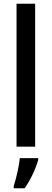

<svg xmlns="http://www.w3.org/2000/svg" viewBox="-20 -780 275 1021"><path d="M167 0V-760H68V0ZM183 71V61H85C82 102 65 174 53 209V221H111C141 179 170 118 183 71Z"/></svg>

Font: Noto Sans Khmer UI Condensed Medium
Style: Regular
Weight: 500
Width: 3
Designer: Danh Hong and the Monotype Design Team
Foundry: Monotype Imaging Inc.
Version: Version 2.002